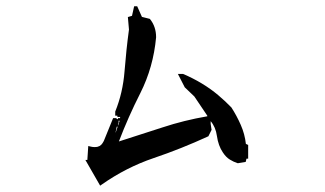

<svg xmlns="http://www.w3.org/2000/svg" viewBox="-20 -706 1040 615"><path d="M269 -236.8Q275.9 -234.9 282.2 -234.9Q288.6 -234.9 292.5 -235.8Q299.8 -237.8 304.2 -242.2Q308.6 -246.6 312.5 -254.4L342.3 -327.6H351.1L357.9 -323.7V-327.6H364.7V-331.5H356V-335.4H349.1V-348.6Q373.5 -408.7 378.9 -477.5Q384.3 -546.4 393.1 -611.3L389.6 -651.4L402.8 -655.3L409.7 -686H416H419.4L434.6 -651.9L460 -645.5Q480 -621.1 480 -586.9V-586.4Q471.2 -490.7 429.7 -408.2Q390.6 -331.1 360.8 -252.9Q431.6 -275.4 500.5 -297.9Q569.8 -320.8 644 -333.5V-335.4L602.5 -397L571.8 -426.3L549.8 -469.2H566.4Q630.4 -441.9 678.7 -401.4Q699.7 -383.8 721.2 -361.8Q738.3 -335.4 751.2 -305.9Q764.2 -276.4 767.6 -245.1L774.9 -241.7V-197.8H769.5L767.1 -187.5L741.7 -183.1Q728 -187.5 716.3 -194.8Q704.1 -202.1 693.8 -217.8Q679.2 -239.3 674.8 -270.5Q670.9 -298.8 654.8 -317.9V-309.1L657.7 -290L647.5 -269.5Q560.5 -229.5 472.4 -199.7Q384.3 -169.9 305.7 -114.7L300.8 -111.3L253.4 -193.8H259.8L262.7 -238.3ZM359.9 -319.3V-311H357.9V-303.2L363.3 -319.3ZM350.6 -281.7 356.9 -300.3H354L350.1 -281.7Z"/></svg>

Font: Bakudai
Style: Medium
Weight: 500
Version: Version 1.48